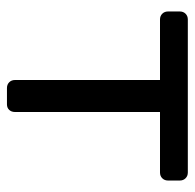

<svg xmlns="http://www.w3.org/2000/svg" viewBox="-24 -536 560 552"><g transform="rotate(90 256.0 -260.0)"><path d="M233 0Q223 0 216.5 -6.5Q210 -13 210 -23V-440H36Q26 -440 19.5 -446.5Q13 -453 13 -463V-497Q13 -507 19.5 -513.5Q26 -520 36 -520H476Q486 -520 492.5 -513.5Q499 -507 499 -497V-463Q499 -453 492.5 -446.5Q486 -440 476 -440H302V-23Q302 -13 296 -6.5Q290 0 280 0Z"/></g></svg>

Font: DVN-Rubik
Style: Regular
Weight: 400
Designer: Hubert and Fischer
Foundry: Hubert & Fischer
Version: Version 2.102